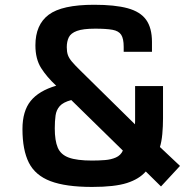

<svg xmlns="http://www.w3.org/2000/svg" viewBox="-20 -755 785 789"><path d="M72.3 -224.6Q72.3 -298.3 106 -340.1Q139.6 -381.8 210.9 -402.8Q172.4 -438.5 148.9 -475.6Q125.5 -512.7 125.5 -568.8Q125.5 -653.3 179.9 -694.3Q234.4 -735.4 366.7 -735.4Q452.1 -735.4 504.4 -721.2Q556.6 -707 580.6 -673.6Q604.5 -640.1 604.5 -582.5V-542H488.3V-562.5Q488.3 -596.2 478 -612.1Q467.8 -627.9 442.1 -632.6Q416.5 -637.2 370.6 -637.2Q321.3 -637.2 296.1 -627.9Q271 -618.7 262.7 -601.6Q254.4 -584.5 254.4 -561Q254.4 -542 259 -528.8Q263.7 -515.6 275.9 -501.2Q288.1 -486.8 311 -464.4L534.7 -244.1Q535.2 -251 535.2 -259.3V-401.4H649.9V-268.1Q649.9 -236.3 647 -204.3Q644 -172.4 637.2 -150.9L719.7 -73.2L641.6 11.2L579.1 -50.3Q551.8 -19 501.5 -2.9Q451.2 13.2 358.4 13.2Q250.5 13.2 187.7 -10.5Q125 -34.2 98.6 -86.4Q72.3 -138.7 72.3 -224.6ZM484.9 -136.2 272.9 -343.8Q239.7 -335 225.6 -319.1Q211.4 -303.2 208.3 -280.3Q205.1 -257.3 205.1 -227.5Q205.1 -177.2 217.3 -148.4Q229.5 -119.6 262.7 -107.4Q295.9 -95.2 358.4 -95.2Q385.3 -95.2 410.9 -97.2Q436.5 -99.1 456.3 -107.9Q476.1 -116.7 484.9 -136.2Z"/></svg>

Font: Monda
Style: Bold
Weight: 700
Designer: Vernon Adams
Foundry: Vernon Adams
Version: Version 2.100; ttfautohint (v1.8.3)